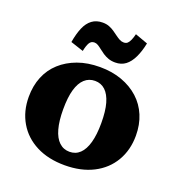

<svg xmlns="http://www.w3.org/2000/svg" viewBox="-135 -856 916 980"><g transform="rotate(20 323.0 -366.5)"><path d="M614 -256Q614 -178 578.5 -117.5Q543 -57 477.5 -23.5Q412 10 323 10Q234 10 168.5 -23.5Q103 -57 67.5 -117.5Q32 -178 32 -256Q32 -316 52 -365Q72 -414 110.5 -449Q149 -484 202.5 -503.5Q256 -523 323 -523Q389 -523 442.5 -503.5Q496 -484 534.5 -449Q573 -414 593.5 -365Q614 -316 614 -256ZM219 -256Q219 -193 231 -150Q243 -107 266.5 -85Q290 -63 323 -63Q356 -63 379 -85Q402 -107 414 -150Q426 -193 426 -256Q426 -321 414 -363Q402 -405 379 -426.5Q356 -448 323 -448Q290 -448 266.5 -426.5Q243 -405 231 -363Q219 -321 219 -256ZM386 -571Q365 -571 348.5 -577Q332 -583 318.5 -592Q305 -601 294 -610Q283 -619 273 -625Q263 -631 253 -631Q235 -631 226 -615.5Q217 -600 211 -570L141 -593Q149 -640 163 -673Q177 -706 200.5 -723.5Q224 -741 258 -741Q278 -741 293.5 -735Q309 -729 322 -720Q335 -711 346.5 -702.5Q358 -694 369 -688Q380 -682 392 -682Q405 -682 412.5 -689Q420 -696 426 -709.5Q432 -723 437 -743L506 -718Q497 -673 481 -639.5Q465 -606 442 -588.5Q419 -571 386 -571Z"/></g></svg>

Font: Roboto Serif 36pt
Style: Bold
Weight: 700
Version: Version 1.008